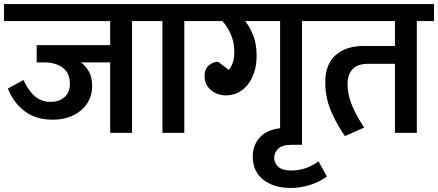

<svg xmlns="http://www.w3.org/2000/svg" viewBox="-30 -656 2163 948"><path d="M370 -348Q389 -335 407 -306Q425 -277 425 -231Q425 -194 410.5 -163.5Q396 -133 370 -111Q344 -89 308.5 -77Q273 -65 231 -65Q144 -65 89 -109Q34 -153 9 -219L86 -261Q110 -208 142.5 -180.5Q175 -153 221 -153Q260 -153 287.5 -175.5Q315 -198 315 -243Q315 -295 280 -321.5Q245 -348 186 -348H151V-433H514V-552H-10V-636H707V-552H622V0H514V-348Z M772 -552H687V-636H965V-552H880V0H772Z M1099 -311Q1110 -321 1118.5 -344Q1127 -367 1127 -399Q1127 -446 1110.5 -484.5Q1094 -523 1068 -552H945V-636H1546V-552H1461V0H1353V-552H1180Q1199 -531 1218 -487Q1237 -443 1237 -381Q1237 -334 1224.5 -297.5Q1212 -261 1191.5 -236Q1171 -211 1143.5 -198Q1116 -185 1086 -185Q1042 -185 1011 -211.5Q980 -238 980 -281Q980 -314 1000.5 -332.5Q1021 -351 1047 -351Z M1461 -25V59H1410Q1363 59 1343.5 78.5Q1324 98 1324 123Q1324 150 1344.5 168Q1365 186 1407 186Q1442 186 1474 176Q1506 166 1543 141L1584 216Q1544 244 1498.5 258Q1453 272 1405 272Q1321 272 1269.5 231Q1218 190 1218 117Q1218 54 1261 14.5Q1304 -25 1390 -25Z M1789 -341Q1735 -341 1710.5 -314Q1686 -287 1686 -242Q1686 -188 1708 -136Q1730 -84 1768 -26L1673 16Q1633 -41 1604.5 -107.5Q1576 -174 1576 -249Q1576 -339 1627.5 -384Q1679 -429 1765 -429H1920V-552H1526V-636H2113V-552H2028V0H1920V-341Z"/></svg>

Font: Mukta SemiBold
Style: Regular
Weight: 600
Designer: Girish Dalvi and Yashodeep Gholap
Foundry: Ek Type
Version: Version 2.538;PS 1.002;hotconv 16.6.51;makeotf.lib2.5.65220;